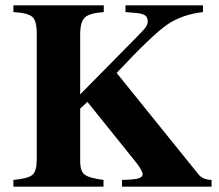

<svg xmlns="http://www.w3.org/2000/svg" viewBox="-20 -696 818 716"><path d="M769 0H435V-25Q482 -26 497 -31Q512 -36 512 -46Q512 -59 487 -91L306 -316L279 -291V-95Q279 -58 295.5 -45Q312 -32 366 -25V0H30V-25Q85 -30 101 -44Q117 -58 117 -101V-573Q117 -619 100 -633.5Q83 -648 30 -651V-676H367V-651Q313 -647 296 -630.5Q279 -614 279 -567V-344L491 -559Q515 -583 523 -594Q531 -605 531 -617Q531 -632 520.5 -639Q510 -646 483 -648L448 -651V-676H737V-651Q659 -642 604 -604.5Q549 -567 415 -424L720 -46Q736 -26 769 -25Z"/></svg>

Font: STIX MathJax Main
Style: Bold
Weight: 700
Designer: MicroPress Inc., with final additions and corrections provided by Coen Hoffman, Elsevier (retired)
Version: Version 1.1.1